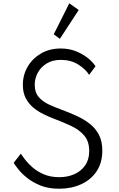

<svg xmlns="http://www.w3.org/2000/svg" viewBox="-20 -1136 724 1172"><path d="M340.5 16Q415.5 16 475.2 -11.2Q535 -38.5 569.8 -90.5Q604.5 -142.5 604.5 -216.5Q604.5 -273.5 584 -313Q563.5 -352.5 528.2 -380.2Q493 -408 448.5 -428.2Q404 -448.5 355.5 -466.5Q317 -480.5 279.2 -497.8Q241.5 -515 216.8 -543.2Q192 -571.5 192 -618.5Q192 -657 210.5 -691.8Q229 -726.5 264.8 -748.5Q300.5 -770.5 351.5 -770.5Q412.5 -770.5 457.8 -742Q503 -713.5 524 -679L563 -731.5Q546 -758 514.8 -782.8Q483.5 -807.5 442 -823.8Q400.5 -840 351 -840Q282.5 -840 230.2 -809.5Q178 -779 148.8 -728.8Q119.5 -678.5 119.5 -618.5Q119.5 -570.5 137.2 -536.5Q155 -502.5 183.5 -479Q212 -455.5 244.8 -439.5Q277.5 -423.5 307.5 -412Q365 -390.5 414.5 -367.2Q464 -344 494.2 -308.5Q524.5 -273 524.5 -214Q524.5 -161.5 499.5 -126Q474.5 -90.5 433.2 -72.5Q392 -54.5 342 -54.5Q289.5 -54.5 249.5 -71.2Q209.5 -88 181 -112.2Q152.5 -136.5 134.2 -160.2Q116 -184 107 -198L63.5 -142Q71.5 -128.5 91.8 -102.8Q112 -77 146 -49.8Q180 -22.5 228.2 -3.2Q276.5 16 340.5 16ZM345.5 -899 460.5 -1075 403 -1116 308 -926.5Z"/></svg>

Font: Spartan
Style: Regular
Weight: 400
Designer: Matt Bailey, Mirko Velimirovic
Foundry: Matt Bailey
Version: Version 1.003; ttfautohint (v1.8.3)